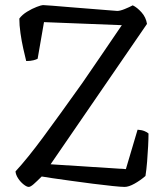

<svg xmlns="http://www.w3.org/2000/svg" viewBox="-20 -735 648 755"><path d="M93 0Q85 0 72.5 -10Q60 -20 51 -34Q42 -48 41 -61Q88 -112 149 -194.5Q210 -277 304 -409Q339 -460 378 -517Q417 -574 459 -636L153 -648L128 -504Q123 -501 111.5 -498Q100 -495 83 -495Q78 -515 71.5 -544Q65 -573 60.5 -604.5Q56 -636 56 -662Q67 -677 86.5 -689Q106 -701 124.5 -708Q143 -715 149 -715Q156 -715 186.5 -712.5Q217 -710 258.5 -706.5Q300 -703 340.5 -700Q381 -697 409.5 -694.5Q438 -692 441 -692Q452 -692 470.5 -699.5Q489 -707 502 -714Q519 -706 536.5 -686.5Q554 -667 558 -641L179 -89L475 -70L521 -225Q537 -224 548 -219.5Q559 -215 564 -210Q564 -190 562.5 -160.5Q561 -131 558.5 -99.5Q556 -68 552 -43Q531 -25 508.5 -12.5Q486 0 470 0Q457 0 423 -3.5Q389 -7 345.5 -12.5Q302 -18 259.5 -24Q217 -30 185 -34.5Q153 -39 144 -41Q125 -22 112.5 -11Q100 0 93 0Z"/></svg>

Font: Texturina 72pt
Style: Regular
Weight: 400
Designer: Guillermo Torres Carreño
Foundry: Omnibus-Type
Version: Version 1.002; ttfautohint (v1.8.3)